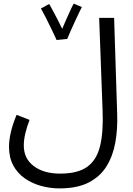

<svg xmlns="http://www.w3.org/2000/svg" viewBox="-20 -813 735 1065"><path d="M30 1Q30 -35 40 -79Q50 -123 72 -176L144 -148Q128 -106 120 -71Q112 -36 112 -6Q112 67 167.5 108.5Q223 150 313 150Q411 150 463.5 112.5Q516 75 535 -2.5Q554 -80 549 -201L530 -714H613L630 -180Q633 -96 619.5 -21.5Q606 53 570.5 110Q535 167 471.5 199.5Q408 232 310 232Q257 232 207 218Q157 204 117 176Q77 148 53.5 104.5Q30 61 30 1ZM294 -591Q285 -611 269 -644.5Q253 -678 236 -711.5Q219 -745 207 -766L253 -791Q260 -779 273 -754.5Q286 -730 300.5 -702.5Q315 -675 325 -653Q336 -679 349 -708.5Q362 -738 373 -761.5Q384 -785 389 -793L434 -774Q429 -764 418 -741.5Q407 -719 394.5 -691.5Q382 -664 370.5 -638.5Q359 -613 353 -597Z"/></svg>

Font: Noto IKEA Arabic
Style: Regular
Weight: 400
Designer: Monotype Design Team
Foundry: Monotype Imaging Inc.
Version: Version 1.200